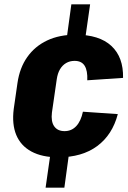

<svg xmlns="http://www.w3.org/2000/svg" viewBox="-20 -810 585 880"><path d="M393 -790 370 -629H285L307 -790ZM297 -111 275 50H189L212 -111ZM247 -89Q173 -89 124 -115.5Q75 -142 54.5 -191.5Q34 -241 43 -311L60 -429Q70 -499 105 -548.5Q140 -598 196 -624.5Q252 -651 327 -651Q435 -651 490.5 -599.5Q546 -548 544 -453L380 -442Q382 -486 368 -508.5Q354 -531 322 -531Q300 -531 283 -521Q266 -511 255 -492.5Q244 -474 240 -446L218 -294Q213 -253 228.5 -231Q244 -209 276 -209Q308 -209 329.5 -232Q351 -255 360 -298L520 -287Q495 -192 425.5 -140.5Q356 -89 247 -89Z"/></svg>

Font: Pathway Extreme Condensed ExtraBold
Style: Italic
Weight: 800
Width: 3
Italic angle: -8°
Version: Version 1.001;gftools[0.9.26]